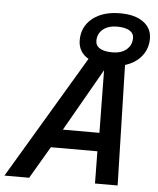

<svg xmlns="http://www.w3.org/2000/svg" viewBox="-88 -872 759 921"><g transform="rotate(5 291.0 -412.0)"><path d="M178 -155 87 0H-32L321 -593Q296 -607 283.5 -629Q271 -651 271 -679Q271 -744 320.5 -784Q370 -824 454 -824Q525 -824 565.5 -794.5Q606 -765 606 -715Q606 -667 577.5 -631Q549 -595 498 -579L513 0H404L402 -155ZM525 -711Q525 -734 504 -746.5Q483 -759 444 -759Q402 -759 376.5 -738Q351 -717 351 -683Q351 -659 372 -646.5Q393 -634 432 -634Q475 -634 500 -655.5Q525 -677 525 -711ZM400 -545 228 -244H404Z"/></g></svg>

Font: Intel One Mono Medium
Style: Italic
Weight: 500
Italic angle: -16°
Monospace: yes
Designer: Fred Shallcrass
Foundry: Frere-Jones Type LLC
Version: Version 1.400;hotconv 1.1.0;makeotfexe 2.6.0;FJTRelease1.4